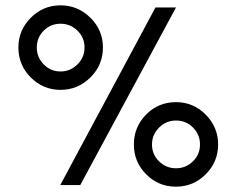

<svg xmlns="http://www.w3.org/2000/svg" viewBox="-20 -693 887 720"><path d="M206 1 563 -665H640L281 1ZM482 -151Q482 -217 528 -263.5Q574 -310 640 -310Q705 -310 751.5 -263Q798 -216 798 -151Q798 -86 751.5 -39.5Q705 7 640 7Q574 7 528 -39.5Q482 -86 482 -151ZM49 -515Q49 -580 95.5 -626.5Q142 -673 207 -673Q272 -673 319 -626.5Q366 -580 366 -515Q366 -449 319 -402.5Q272 -356 207 -356Q142 -356 95.5 -402.5Q49 -449 49 -515ZM144 -578Q118 -552 118 -515Q118 -478 144 -451.5Q170 -425 207 -425Q244 -425 270.5 -451.5Q297 -478 297 -515Q297 -552 270.5 -578Q244 -604 207 -604Q170 -604 144 -578ZM640 -241Q603 -241 576.5 -214.5Q550 -188 550 -151Q550 -114 576.5 -88Q603 -62 640 -62Q677 -62 703.5 -88Q730 -114 730 -151Q730 -188 704 -214.5Q678 -241 640 -241Z"/></svg>

Font: Hind
Style: Regular
Weight: 400
Designer: Manushi Parikh, Satya Rajpurohit
Foundry: Indian Type Foundry
Version: Version 2.000;PS 1.0;hotconv 1.0.79;makeotf.lib2.5.61930